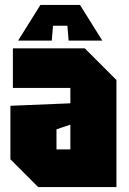

<svg xmlns="http://www.w3.org/2000/svg" viewBox="-20 -755 522 775"><path d="M22 -112V-328L264 -338V-400H32V-560H322L450 -432V0H134ZM208 -233V-152H264V-252ZM189 -591H53L143 -735H303L393 -591H257L252 -651H194Z"/></svg>

Font: Tektur Condensed ExtraBold
Style: Regular
Weight: 800
Width: 3
Designer: Adam Jagosz
Foundry: Adam Jagosz
Version: Version 1.005;gftools[0.9.30]